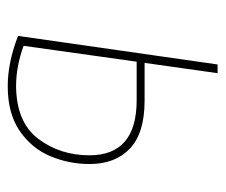

<svg xmlns="http://www.w3.org/2000/svg" viewBox="-62 -496 569 484"><g transform="rotate(90 222.0 -254.5)"><path d="M394 -196Q394 -145 374.5 -98Q355 -51 311 -20.5Q267 10 198 10Q138 10 71 -16L143 -519H165L139 -335H234Q316 -335 355 -298Q394 -261 394 -196ZM372 -196Q372 -315 233 -315H136L96 -30Q148 -11 198 -11Q289 -12 330.5 -67Q372 -122 372 -196Z"/></g></svg>

Font: Fira Sans Condensed Thin
Style: Italic
Weight: 250
Width: 3
Italic angle: -8°
Designer: Carrois Corporate & Edenspiekermann AG
Foundry: Carrois Corporate GbR & Edenspiekermann AG
Version: Version 4.203